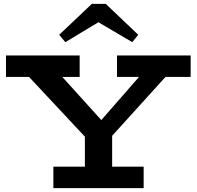

<svg xmlns="http://www.w3.org/2000/svg" viewBox="-20 -973 1017 993"><path d="M452 -231 104 -603H277L504 -352L725 -605H863L524 -231ZM256 0V-111H723V0ZM419 -55V-320H560V-55ZM11 -575V-686H392V-575ZM585 -575V-686H966V-575ZM318 -755 286 -793 455 -953H527L695 -793L664 -755L489 -858Z"/></svg>

Font: BioRhyme SemiExpanded
Style: Bold
Weight: 700
Width: 6
Designer: Aoife Mooney
Foundry: Aoife Mooney Type
Version: Version 1.600;gftools[0.9.33]